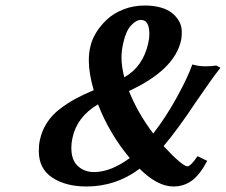

<svg xmlns="http://www.w3.org/2000/svg" viewBox="-20 -673 827 703"><path d="M772 -433.1 787.1 -424.8Q756.3 -386.2 698.2 -300.8Q632.3 -201.2 579.1 -138.2Q610.8 -103.5 634 -83.7Q657.2 -64 666 -64Q678.2 -64 703.1 -101.1L738.8 -84Q710.9 -31.7 681.6 -11Q652.3 9.8 615.2 9.8Q556.2 9.8 491.2 -55.2Q404.8 9.8 296.9 9.8Q220.7 9.8 171.4 -22.7Q122.1 -55.2 122.1 -120.1Q122.1 -142.6 126 -160.2Q133.3 -194.8 151.9 -223.4Q170.4 -252 198.7 -273.7Q227.1 -295.4 255.9 -311Q284.7 -326.7 323.2 -342.8Q305.2 -403.8 305.2 -451.2Q305.2 -480.5 311 -502.9Q316.4 -527.8 331.8 -553.2Q347.2 -578.6 371.3 -601.3Q395.5 -624 431.6 -638.4Q467.8 -652.8 509.8 -652.8Q542 -652.8 567.4 -645.8Q592.8 -638.7 608.4 -626.5Q624 -614.3 634 -598.1Q644 -582 645.3 -563.7Q646.5 -545.4 643.1 -525.9Q619.6 -417 452.1 -339.8Q483.9 -259.8 541 -184.1Q588.4 -245.1 628.4 -318.4Q668.5 -391.6 684.1 -437Q708 -430.2 731.9 -430.2Q754.9 -430.2 772 -433.1ZM324.2 -43Q385.3 -43 455.1 -94.2Q380.4 -183.6 338.9 -291Q261.2 -245.1 245.1 -167Q241.2 -149.4 241.2 -131.8Q241.2 -86.9 265.1 -64.9Q289.1 -43 324.2 -43ZM431.2 -515.1Q424.8 -487.3 424.8 -463.9Q424.8 -428.7 435.1 -390.1Q503.4 -428.2 522.9 -515.1Q526.9 -532.7 526.9 -547.9Q526.9 -600.1 496.1 -600.1Q478.5 -600.1 459.7 -579.8Q440.9 -559.6 431.2 -515.1Z"/></svg>

Font: Linear Smooth
Style: Bold Italic
Weight: 700
Designer: Philipp H. Poll, Flanker
Foundry: Philipp H. Poll, reworked by Flanker
Version: Version 1.061 | FøM Fix